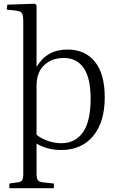

<svg xmlns="http://www.w3.org/2000/svg" viewBox="-20 -786 628 1023"><path d="M29.8 216.8V191.9L77.1 185.1Q93.3 183.1 98.6 173.1Q104 163.1 104 139.2V-668.9Q104 -705.6 96.7 -716.3Q89.4 -727.1 61 -730L16.1 -734.9L19 -761.2L166 -766.1L174.8 -757.8V-434.1L175.8 -431.2Q230 -522 338.9 -522Q433.6 -522 485.8 -457Q538.1 -392.1 538.1 -267.1Q538.1 -135.3 476.1 -61Q414.1 13.2 306.2 13.2Q231.4 13.2 174.8 -21V138.2Q174.8 163.1 180.9 172.6Q187 182.1 205.1 185.1L267.1 191.9V216.8ZM306.2 -22.9Q380.9 -22.9 421.9 -81.1Q462.9 -139.2 462.9 -259.8Q462.9 -370.6 425.8 -423.8Q388.7 -477.1 319.8 -477.1Q255.9 -477.1 215.3 -438.7Q174.8 -400.4 174.8 -330.1V-67.9Q199.7 -47.4 235.6 -35.2Q271.5 -22.9 306.2 -22.9Z"/></svg>

Font: Literata Light
Style: Regular
Weight: 300
Designer: Latin by Veronika Burian and Jose Scaglione. Greek by Irene Vlachou. Cyrillic by Vera Evstafieva.
Foundry: TypeTogether
Version: Version 3.021